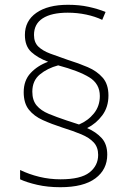

<svg xmlns="http://www.w3.org/2000/svg" viewBox="-20 -780 557 802"><path d="M79 -395Q79 -444 108 -475Q137 -506 181 -522Q138 -538 111 -562.5Q84 -587 84 -634Q84 -693 132 -726.5Q180 -760 264 -760Q311 -760 350 -751.5Q389 -743 421 -730L407 -697Q378 -711 340.5 -719Q303 -727 263 -727Q195 -727 158.5 -703.5Q122 -680 122 -634Q122 -603 140 -585.5Q158 -568 190 -556Q222 -544 263 -530Q308 -516 346.5 -499.5Q385 -483 409 -455.5Q433 -428 433 -381Q433 -333 407.5 -298.5Q382 -264 344 -245Q381 -229 404.5 -203.5Q428 -178 428 -134Q428 -72 378.5 -35Q329 2 232 2Q179 2 135.5 -8Q92 -18 64 -31V-70Q101 -52 144 -41.5Q187 -31 233 -31Q317 -31 353.5 -59.5Q390 -88 390 -133Q390 -165 371.5 -185Q353 -205 319.5 -219Q286 -233 241 -247Q195 -262 158.5 -278.5Q122 -295 100.5 -322Q79 -349 79 -395ZM115 -397Q115 -361 133 -339.5Q151 -318 183.5 -304.5Q216 -291 258 -277L310 -260Q348 -276 372.5 -306.5Q397 -337 397 -379Q397 -430 353 -457Q309 -484 223 -507Q178 -495 146.5 -469Q115 -443 115 -397Z"/></svg>

Font: Noto Sans Arabic UI XLt
Style: Regular
Weight: 200
Designer: Monotype Design Team, Nadine Chahine and Nizar Qandah
Foundry: Monotype Imaging Inc.
Version: Version 2.010; ttfautohint (v1.8.4.7-5d5b)